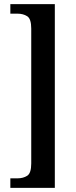

<svg xmlns="http://www.w3.org/2000/svg" viewBox="-20 -780 366 928"><path d="M30 128V82H64Q92 82 111.5 69.5Q131 57 131 10V-642Q131 -689 111.5 -701.5Q92 -714 64 -714H30V-760H245V128Z"/></svg>

Font: Noto Serif Myanmar ExtraCondensed SemiBold
Style: Regular
Weight: 600
Width: 2
Designer: Ben Mitchell and the Monotype Design Team
Foundry: Monotype Imaging Inc.
Version: Version 2.106; ttfautohint (v1.8.4.7-5d5b)